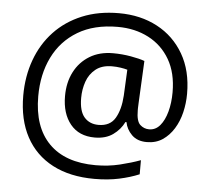

<svg xmlns="http://www.w3.org/2000/svg" viewBox="-55 -773 1009 922"><g transform="rotate(5 449.5 -312.5)"><path d="M841 -357Q841 -311 830.5 -267Q820 -223 798 -187.5Q776 -152 744 -130.5Q712 -109 668 -109Q622 -109 595.5 -135.5Q569 -162 563 -196H558Q540 -159 505 -134Q470 -109 417 -109Q341 -109 299.5 -160Q258 -211 258 -295Q258 -361 284 -411.5Q310 -462 357.5 -491Q405 -520 470 -520Q514 -520 556.5 -512.5Q599 -505 623 -496L613 -293Q612 -275 612 -267.5Q612 -260 612 -257Q612 -205 630.5 -188Q649 -171 674 -171Q705 -171 726.5 -196.5Q748 -222 759.5 -264.5Q771 -307 771 -358Q771 -451 733.5 -515.5Q696 -580 630.5 -614Q565 -648 482 -648Q368 -648 289.5 -601Q211 -554 170.5 -471.5Q130 -389 130 -283Q130 -135 208 -56Q286 23 433 23Q494 23 549.5 9.5Q605 -4 648 -20V48Q605 66 551.5 77.5Q498 89 433 89Q315 89 231 45Q147 1 102.5 -81.5Q58 -164 58 -280Q58 -373 87 -452.5Q116 -532 171 -590.5Q226 -649 304.5 -681.5Q383 -714 482 -714Q586 -714 667 -671Q748 -628 794.5 -548Q841 -468 841 -357ZM336 -293Q336 -229 361.5 -200Q387 -171 430 -171Q486 -171 510.5 -213Q535 -255 539 -322L545 -447Q532 -451 512 -454Q492 -457 471 -457Q422 -457 392 -433Q362 -409 349 -371.5Q336 -334 336 -293Z"/></g></svg>

Font: Noto Sans Hanifi Rohingya
Style: Regular
Weight: 400
Designer: Monotype Design Team and DaltonMaag
Foundry: Google LLC
Version: Version 2.101